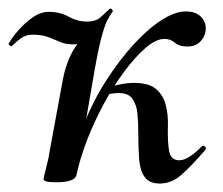

<svg xmlns="http://www.w3.org/2000/svg" viewBox="-20 -423 527 454"><path d="M161 -10 145 -12Q155 -72 178 -129Q201 -186 232 -234Q263 -282 296.5 -318.5Q330 -355 362 -375.5Q394 -396 419 -396Q444 -396 456.5 -382Q469 -368 466 -349Q464 -335 453 -324Q442 -313 423 -313Q404 -313 393.5 -322Q383 -331 369 -331Q349 -331 324.5 -310Q300 -289 274 -254Q248 -219 225.5 -177.5Q203 -136 186 -92Q169 -48 161 -10ZM113 8Q96 8 89.5 6Q83 4 83 1Q83 -3 89 -25.5Q95 -48 99 -74L127 -226Q136 -279 158.5 -312.5Q181 -346 205 -365Q229 -384 246 -395Q240 -387 234 -375.5Q228 -364 220.5 -337Q213 -310 203 -253L161 -10Q158 8 113 8ZM358 11Q333 11 322 -4.5Q311 -20 309 -47Q307 -74 307 -108Q307 -133 305 -154Q303 -175 293.5 -189Q284 -203 261 -203Q248 -203 231 -199L228 -212Q246 -220 264 -223.5Q282 -227 297 -227Q332 -227 349 -212.5Q366 -198 372 -174.5Q378 -151 377 -125Q376 -87 380 -65.5Q384 -44 404 -44Q416 -44 430.5 -54Q445 -64 457 -77Q461 -80 465 -76Q469 -72 465 -68Q434 -32 410 -10.5Q386 11 358 11ZM8 -314Q6 -313 2.5 -316Q-1 -319 1 -321Q9 -335 24 -352Q39 -369 57.5 -382Q76 -395 95 -395Q122 -395 142.5 -383.5Q163 -372 186 -372Q206 -372 217.5 -382Q229 -392 239 -402Q241 -404 244.5 -401Q248 -398 246 -395Q216 -355 194.5 -336.5Q173 -318 154 -318Q135 -318 121.5 -324Q108 -330 93.5 -335.5Q79 -341 57 -341Q41 -341 29.5 -332.5Q18 -324 8 -314Z"/></svg>

Font: Cormorant SemiBold
Style: Italic
Weight: 600
Italic angle: -10°
Designer: Christian Thalmann (Catharsis Fonts)
Foundry: Catharsis Fonts
Version: Version 4.000